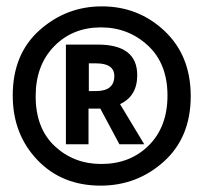

<svg xmlns="http://www.w3.org/2000/svg" viewBox="-20 -658 640 603"><path d="M579 -356Q579 -483 497 -560.5Q415 -638 300 -638Q188 -638 104 -563Q20 -488 20 -358Q20 -237 97 -156Q174 -75 296 -75Q411 -75 495 -151Q579 -227 579 -356ZM92 -356Q92 -453 150 -512.5Q208 -572 297 -572Q383 -572 444.5 -515Q506 -458 506 -358Q506 -260 447.5 -201.5Q389 -143 298 -143Q212 -143 152 -199Q92 -255 92 -356ZM259 -459H282Q339 -459 339 -419Q339 -372 281 -372H259ZM258 -205V-317H295L355 -205H433L357 -331Q411 -356 411 -422Q411 -518 287 -518H187V-205Z"/></svg>

Font: Noto Sans Mono UI ExtraBold
Style: Regular
Weight: 800
Designer: Monotype Design team
Foundry: Monotype Imaging Inc.
Version: 1.000